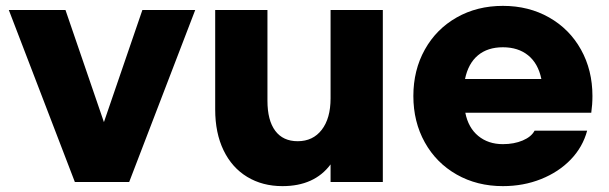

<svg xmlns="http://www.w3.org/2000/svg" viewBox="-20 -530 2076 654"><path d="M645 -496 420 90H235L10 -496H203L334 -114L465 -496Z M713 -157V-496H891V-187Q891 -120 917.5 -84.5Q944 -49 994 -49Q1046 -49 1076 -88Q1106 -127 1106 -195V-496H1284V90H1106V30Q1051 104 942 104Q874 104 822 72.5Q770 41 741.5 -18Q713 -77 713 -157Z M1388 -203Q1388 -291 1427 -361Q1466 -431 1535.5 -470.5Q1605 -510 1693 -510Q1781 -510 1850.5 -470.5Q1920 -431 1959 -361Q1998 -291 1998 -203Q1998 -174 1994 -146H1565Q1575 -95 1609 -67Q1643 -39 1693 -39Q1731 -39 1760.5 -51.5Q1790 -64 1801 -85H1980Q1965 -29 1924 13.5Q1883 56 1823 80Q1763 104 1693 104Q1605 104 1535.5 64.5Q1466 25 1427 -45Q1388 -115 1388 -203ZM1824 -261Q1813 -314 1779 -341.5Q1745 -369 1693 -369Q1641 -369 1608 -341.5Q1575 -314 1564 -261Z"/></svg>

Font: Gmarket Sans TTF Bold
Style: Regular
Weight: 700
Designer: Creative Director : Sungho Lee; Art Director : Kiwoong Choi; Project Manager : Sori Yang, Jongwook Yoon; Font Designer :
Foundry: Sandoll Inc.
Version: Version 1.000;hotconv 1.0.109;makeotfexe 2.5.65596